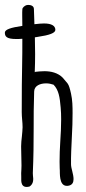

<svg xmlns="http://www.w3.org/2000/svg" viewBox="-50 -746 350 778"><path d="M174.3 -625C174.3 -641.6 158.7 -650.9 128.4 -650.9C119.6 -650.9 106.4 -649.9 89.4 -647.9C89.4 -653.8 88.9 -659.7 88.9 -665.5L87.4 -709.5C87.4 -723.1 73.2 -726.1 64 -726.1C55.2 -726.1 47.4 -721.2 41.5 -712.9L40.5 -707.5C40.5 -703.6 40 -699.7 40 -695.8V-684.1C40 -668.9 40.5 -655.3 40.5 -641.1C-6.3 -634.3 -30.3 -626.5 -30.3 -613.8C-30.3 -598.1 -23.4 -587.9 16.1 -587.9C22 -587.9 30.3 -587.9 40.5 -588.9C40.5 -551.3 40.5 -514.6 39.6 -476.6C38.6 -430.7 38.1 -383.3 38.1 -291.5C38.1 -269 41.5 -251.5 41.5 -230.5C41 -217.8 40 -205.6 38.6 -192.4C37.1 -179.2 35.6 -166 35.6 -152.8L37.1 -75.2C37.1 -71.8 37.1 -63.5 36.6 -59.1C36.1 -49.8 35.2 -39.1 36.1 -28.8V-25.9C35.6 -11.2 34.2 19 69.8 9.8C86.9 -1.5 85.4 -20 83.5 -34.7C83 -37.1 83 -42.5 83 -44.4C85.9 -111.8 86.4 -168.5 86.4 -223.6C86.4 -272 86.4 -319.3 88.4 -375C88.9 -398.9 112.8 -408.2 137.2 -408.2C147.5 -408.2 158.2 -405.8 167 -402.8C187.5 -381.8 192.4 -352.5 195.8 -310.5C197.3 -295.4 197.8 -278.8 197.8 -262.2C197.8 -233.4 196.3 -203.6 194.3 -173.8C192.4 -145 191.4 -116.7 191.4 -90.8C191.4 -82.5 191.4 -72.3 191.9 -64.9C191.9 -62 192.4 -58.6 192.4 -54.7C192.4 -27.8 193.4 13.7 229 6.3C243.2 2.9 248 -6.8 248 -20.5C248 -29.8 245.6 -41 242.7 -52.7C240.2 -62 237.8 -72.3 237.8 -80.6C237.3 -112.3 239.3 -153.3 241.2 -191.4C243.2 -224.6 244.1 -258.8 244.1 -287.6C244.1 -314.5 243.7 -340.3 237.8 -366.7C227.5 -413.1 224.6 -404.8 204.1 -431.2C184.6 -451.2 156.2 -457.5 130.4 -457.5C116.7 -457.5 104.5 -456.1 94.7 -455.1C89.4 -454.6 94.7 -453.6 90.8 -453.6C91.8 -481.4 92.3 -500 92.3 -526.9C92.3 -548.8 91.8 -572.3 91.3 -594.7L103.5 -596.7C150.4 -603.5 174.3 -612.3 174.3 -625Z"/></svg>

Font: Amatic Mod Bold ONEptTWO
Style: Bold
Weight: 700
Designer: David Occhino Design
Foundry: David Occhino Design
Version: Version 1.2